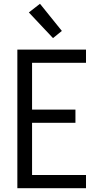

<svg xmlns="http://www.w3.org/2000/svg" viewBox="-20 -998 540 1018"><path d="M72 0V-735H436V-665H150V-417H380V-347H150V-70H436V0ZM261 -796 133 -932 192 -978 308 -834Z"/></svg>

Font: Moesevka
Style: Regular
Weight: 400
Monospace: yes
Designer: Belleve Invis
Foundry: Belleve Invis
Version: Version 32.5.0; ttfautohint (v1.8.4)